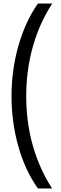

<svg xmlns="http://www.w3.org/2000/svg" viewBox="-20 -820 345 1084"><path d="M45 -277C45 -93 93 103 194 244H274C177 93 128 -83 128 -277C128 -470 178 -652 275 -800H194C98 -663 45 -471 45 -277Z"/></svg>

Font: Noto Sans Malayalam Condensed
Style: Regular
Weight: 400
Width: 3
Designer: Jelle Bosma - Monotype Design Team
Foundry: Monotype Imaging Inc.
Version: Version 2.104